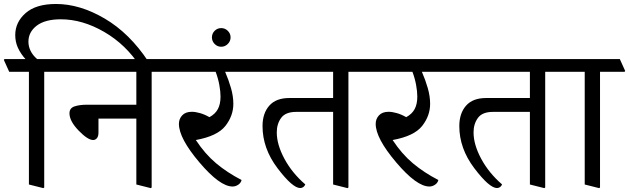

<svg xmlns="http://www.w3.org/2000/svg" viewBox="-47 -951 3211 980"><path d="M30.8 -772Q30.8 -837.4 83.5 -884Q136.2 -930.7 238.8 -930.7Q360.8 -930.7 487.5 -856.2Q614.3 -781.7 710 -637.2L668.5 -611.3Q596.2 -723.6 484.9 -788.1Q373.5 -852.5 263.7 -852.5Q183.1 -852.5 140.6 -820.1Q98.1 -787.6 98.1 -738.3Q98.1 -713.9 109.1 -691.4Q120.1 -668.9 142.6 -649.4H279.8L307.1 -588.9L304.2 -584.5H178.7V5.9L174.3 9.3L100.6 -9.3V-584.5H0L-27.3 -645L-24.4 -649.4H83Q58.1 -677.2 44.4 -707.3Q30.8 -737.3 30.8 -772Z M727.1 -584.5V5.9L722.7 9.3L648.9 -9.3V-345.7H455.6V-274.9Q455.6 -254.4 447.3 -245.4Q439 -236.3 428.7 -236.3Q400.9 -236.3 354.2 -284.7Q307.6 -333 307.6 -372.6Q307.6 -399.4 333.5 -408Q359.4 -416.5 396 -416.5H648.9V-584.5H280.8L253.4 -645L256.3 -649.4H828.1L855.5 -588.9L852.5 -584.5Z M1275.4 -584.5H1102.1Q1120.1 -543 1132.1 -501.2Q1144 -459.5 1144 -420.9Q1144 -359.9 1103.3 -308.1Q1062.5 -256.3 952.6 -236.3Q999.5 -165 1055.9 -117.7Q1112.3 -70.3 1186 -32.2Q1182.6 -17.1 1168.9 -8.1Q1155.3 1 1140.1 1Q1075.2 1 970.7 -122.3Q866.2 -245.6 866.2 -318.8Q866.2 -344.2 883.1 -362.3Q899.9 -380.4 932.1 -380.4Q950.2 -380.4 973.6 -373.8Q997.1 -367.2 1022 -353Q1051.8 -369.1 1065.2 -394.5Q1078.6 -419.9 1078.6 -458Q1078.6 -483.9 1072.5 -517.3Q1066.4 -550.8 1053.7 -584.5H828.1L800.8 -645L803.7 -649.4H1251L1278.3 -588.9Z M1129.9 -760.3Q1129.9 -740.7 1115.7 -726.6Q1101.6 -712.4 1082 -712.4Q1062.5 -712.4 1048.6 -726.6Q1034.7 -740.7 1034.7 -760.3Q1034.7 -779.8 1048.6 -793.7Q1062.5 -807.6 1082 -807.6Q1101.6 -807.6 1115.7 -793.7Q1129.9 -779.8 1129.9 -760.3Z M1731.4 -584.5V5.9L1727.1 9.3L1653.3 -9.3V-379.9H1464.8Q1410.6 -379.9 1388.2 -349.4Q1365.7 -318.8 1365.7 -275.4Q1365.7 -212.9 1404.8 -140.4Q1443.8 -67.9 1511.2 -9.8Q1507.8 -0.5 1500.5 4.2Q1493.2 8.8 1485.4 8.8Q1446.3 8.8 1369.6 -92.3Q1293 -193.4 1293 -307.1Q1293 -372.6 1327.4 -411.6Q1361.8 -450.7 1429.7 -450.7H1653.3V-584.5H1251L1223.6 -645L1226.6 -649.4H1832.5L1859.9 -588.9L1856.9 -584.5Z M2279.8 -584.5H2106.4Q2124.5 -543 2136.5 -501.2Q2148.4 -459.5 2148.4 -420.9Q2148.4 -359.9 2107.7 -308.1Q2066.9 -256.3 1957 -236.3Q2003.9 -165 2060.3 -117.7Q2116.7 -70.3 2190.4 -32.2Q2187 -17.1 2173.3 -8.1Q2159.7 1 2144.5 1Q2079.6 1 1975.1 -122.3Q1870.6 -245.6 1870.6 -318.8Q1870.6 -344.2 1887.5 -362.3Q1904.3 -380.4 1936.5 -380.4Q1954.6 -380.4 1978 -373.8Q2001.5 -367.2 2026.4 -353Q2056.2 -369.1 2069.6 -394.5Q2083 -419.9 2083 -458Q2083 -483.9 2076.9 -517.3Q2070.8 -550.8 2058.1 -584.5H1832.5L1805.2 -645L1808.1 -649.4H2255.4L2282.7 -588.9Z M2735.8 -584.5V5.9L2731.4 9.3L2657.7 -9.3V-379.9H2469.2Q2415 -379.9 2392.6 -349.4Q2370.1 -318.8 2370.1 -275.4Q2370.1 -212.9 2409.2 -140.4Q2448.2 -67.9 2515.6 -9.8Q2512.2 -0.5 2504.9 4.2Q2497.6 8.8 2489.7 8.8Q2450.7 8.8 2374 -92.3Q2297.4 -193.4 2297.4 -307.1Q2297.4 -372.6 2331.8 -411.6Q2366.2 -450.7 2434.1 -450.7H2657.7V-584.5H2255.4L2228 -645L2231 -649.4H2836.9L2864.3 -588.9L2861.3 -584.5Z M3011.2 9.3 2937.5 -9.3V-584.5H2836.9L2809.6 -645L2812.5 -649.4H3116.7L3144 -588.9L3141.1 -584.5H3015.6V5.9Z"/></svg>

Font: Sitara
Style: Regular
Weight: 400
Designer: Neelakash Kshetrimayum
Foundry: Neelakash Kshetrimayum
Version: Version 1.000;PS Version 1.000;PS 1.0;hotconv 1.;hotconv 1.0